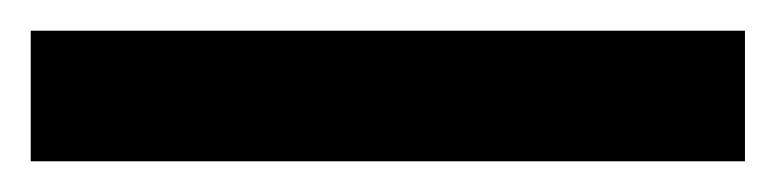

<svg xmlns="http://www.w3.org/2000/svg" viewBox="-22 56 505 125"><path d="M463 161V76H-2V161Z"/></svg>

Font: Noto Sans Myanmar UI ExtraCondensed SemiBold
Style: Regular
Weight: 600
Width: 2
Designer: Monotype Design Team
Foundry: Monotype Imaging Inc.
Version: Version 2.103